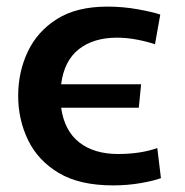

<svg xmlns="http://www.w3.org/2000/svg" viewBox="-20 -552 560 581"><path d="M322 9Q221 9 158 -28.5Q95 -66 65 -128Q35 -190 35 -262Q35 -334 64 -395.5Q93 -457 152.5 -494.5Q212 -532 305 -532Q352 -532 396.5 -524Q441 -516 465 -508L449 -418Q426 -426 395 -432Q364 -438 334 -438Q263 -438 218.5 -403Q174 -368 165 -297H407L400 -226H165Q175 -156 220 -121Q265 -86 337 -86Q405 -86 456 -104L467 -13Q446 -5 406 2Q366 9 322 9Z"/></svg>

Font: Murecho Medium
Style: Regular
Weight: 500
Designer: Neil Summerour
Foundry: Positype
Version: Version 1.010; ttfautohint (v1.8.3)